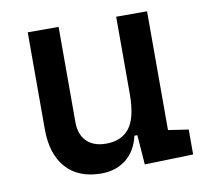

<svg xmlns="http://www.w3.org/2000/svg" viewBox="-64 -588 715 667"><g transform="rotate(-10 293.0 -254.5)"><path d="M242.2 9.8Q162.1 9.8 118.4 -38.8Q74.7 -87.4 74.7 -175.8V-517.6H183.6V-182.1Q183.6 -137.7 208 -113.5Q232.4 -89.4 276.4 -89.4Q330.6 -89.4 358.6 -125.2Q386.7 -161.1 386.7 -245.6V-517.6H495.6V-98.6L566.9 -87.9V0L395.5 4.9L387.7 -99.6H377.4Q365.2 -46.9 329.6 -18.6Q293.9 9.8 242.2 9.8Z"/></g></svg>

Font: Caskaydia Cove Medium
Style: Regular
Weight: 500
Monospace: yes
Designer: Aaron Bell
Foundry: Saja Typeworks
Version: Version 4.300; ttfautohint (v1.8.3)